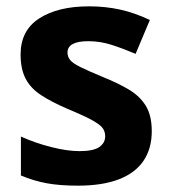

<svg xmlns="http://www.w3.org/2000/svg" viewBox="-20 -576 537 606"><path d="M459 -162Q459 -107 433 -68.5Q407 -30 355 -10Q303 10 226 10Q169 10 128 2.5Q87 -5 46 -22V-145Q90 -125 141 -112Q192 -99 231 -99Q275 -99 293.5 -112Q312 -125 312 -146Q312 -160 304.5 -171Q297 -182 272 -196Q247 -210 194 -232Q143 -254 110 -275.5Q77 -297 61 -327.5Q45 -358 45 -404Q45 -480 104 -518Q163 -556 261 -556Q312 -556 358 -546Q404 -536 453 -513L408 -406Q368 -423 332 -434.5Q296 -446 259 -446Q226 -446 209.5 -437Q193 -428 193 -410Q193 -397 201.5 -386.5Q210 -376 234.5 -364Q259 -352 307 -332Q354 -313 388 -292.5Q422 -272 440.5 -241.5Q459 -211 459 -162Z"/></svg>

Font: Noto Sans Thai
Style: Bold
Weight: 700
Designer: Monotype Design Team
Foundry: Monotype Imaging Inc.
Version: Version 2.001